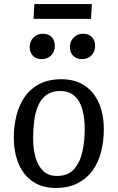

<svg xmlns="http://www.w3.org/2000/svg" viewBox="-20 -911 579 945"><path d="M254 14Q188 14 142 -17Q96 -48 72 -104Q48 -160 48 -235Q48 -291 61 -342.5Q74 -394 101.5 -434Q129 -474 174 -497.5Q219 -521 283 -521Q349 -521 395.5 -490.5Q442 -460 466.5 -404.5Q491 -349 491 -274Q491 -217 478 -165Q465 -113 436.5 -73Q408 -33 363 -9.5Q318 14 254 14ZM260 -45Q314 -45 343.5 -77.5Q373 -110 385 -162.5Q397 -215 397 -275Q397 -330 385.5 -372Q374 -414 347.5 -438.5Q321 -463 275 -463Q235 -463 209 -444Q183 -425 168.5 -392.5Q154 -360 148.5 -318Q143 -276 143 -231Q143 -176 155.5 -134Q168 -92 194 -68.5Q220 -45 260 -45ZM126 -680Q126 -707 144.5 -726Q163 -745 190 -745Q219 -745 234.5 -728.5Q250 -712 250 -685Q250 -657 232 -638.5Q214 -620 185 -620Q158 -620 142 -636.5Q126 -653 126 -680ZM324 -680Q324 -707 342.5 -726Q361 -745 389 -745Q417 -745 432.5 -728.5Q448 -712 448 -685Q448 -657 430 -638.5Q412 -620 384 -620Q356 -620 340 -636.5Q324 -653 324 -680ZM149 -891H432L428 -818H145Z"/></svg>

Font: Literata
Style: Italic
Weight: 400
Italic angle: -2°
Designer: Latin by Veronika Burian and Jose Scaglione. Greek by Irene Vlachou. Cyrillic by Vera Evstafieva
Foundry: TypeTogether
Version: Version 3.103;gftools[0.9.29]